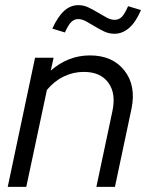

<svg xmlns="http://www.w3.org/2000/svg" viewBox="-20 -725 579 745"><path d="M10 0 116 -501H188L177 -451Q210 -480 248 -495Q286 -510 329 -510Q417 -510 463 -451Q509 -392 490 -302L426 0H354L416 -293Q431 -362 400.5 -404Q370 -446 305 -446Q264 -446 227 -428Q190 -410 162 -376L82 0ZM232 -599 183 -614Q204 -660 228.5 -682.5Q253 -705 284 -705Q305 -705 323.5 -696Q342 -687 359.5 -676.5Q377 -666 393.5 -657Q410 -648 425 -648Q441 -648 452.5 -659.5Q464 -671 477 -701L527 -686Q507 -639 481 -616.5Q455 -594 424 -594Q403 -594 384 -603Q365 -612 348 -622.5Q331 -633 314.5 -642Q298 -651 283 -651Q268 -651 256 -639Q244 -627 232 -599Z"/></svg>

Font: Red Hat Display
Style: Italic
Weight: 400
Italic angle: -12°
Designer: Pentagram / MCKL
Foundry: Pentagram / MCKL
Version: Version 1.003; Red Hat Display Italic